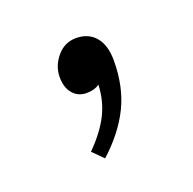

<svg xmlns="http://www.w3.org/2000/svg" viewBox="-52 -127 297 295"><g transform="rotate(-20 96.5 20.5)"><path d="M140 -22Q140 21 124 53.5Q108 86 76 115L59 98Q82 75 93 53Q104 31 105 5Q97 11 84 11Q70 11 61.5 1Q53 -9 53 -26Q53 -44 65.5 -59Q78 -74 97 -74Q117 -74 128.5 -60.5Q140 -47 140 -22Z"/></g></svg>

Font: KoHo Light
Style: Regular
Weight: 300
Version: Version 1.000; ttfautohint (v1.6)